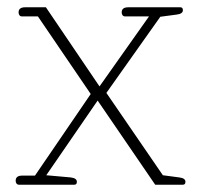

<svg xmlns="http://www.w3.org/2000/svg" viewBox="-20 -507 552 527"><path d="M23 -11Q23 -25 41 -25H76L229 -249L84 -462H40Q36 -462 33.5 -465Q31 -468 31 -473Q31 -487 49 -487H106L253 -270L254 -271L389 -462H323Q319 -462 316.5 -465Q314 -468 314 -473Q314 -487 332 -487H475Q482 -487 482 -479Q482 -469 465 -467L420 -461L272 -252L427 -26L472 -20Q489 -18 489 -8Q489 0 482 0H406L248 -231L107 -26L174 -20Q191 -18 191 -8Q191 0 184 0H32Q28 0 25.5 -3Q23 -6 23 -11Z"/></svg>

Font: Maitree ExtraLight
Style: Regular
Weight: 275
Designer: CadsonDemak Team
Foundry: CadsonDemak
Version: Version 1.003